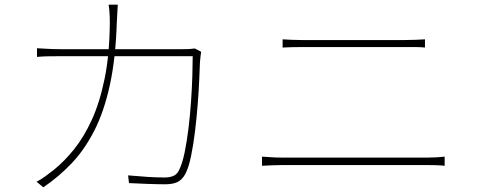

<svg xmlns="http://www.w3.org/2000/svg" viewBox="-20 -791 2040 820"><path d="M483 -771Q482 -755 481 -735.5Q480 -716 479 -698Q474 -541 449 -427Q424 -313 382 -231.5Q340 -150 285 -92.5Q230 -35 165 9L136 -15Q153 -23 173.5 -38Q194 -53 209 -65Q254 -101 296 -153Q338 -205 372 -279Q406 -353 427 -456Q448 -559 449 -697Q449 -709 448.5 -721.5Q448 -734 447 -747Q446 -760 444 -771ZM839 -570Q837 -557 836 -546.5Q835 -536 834 -525Q833 -500 831 -452.5Q829 -405 824.5 -347Q820 -289 813 -231Q806 -173 796 -124.5Q786 -76 772 -49Q758 -23 738 -13.5Q718 -4 686 -4Q654 -4 613 -5.5Q572 -7 531 -9L527 -42Q571 -38 610.5 -35.5Q650 -33 684 -33Q703 -33 719 -39Q735 -45 744 -63Q758 -90 768 -137.5Q778 -185 785 -243Q792 -301 796 -359.5Q800 -418 801.5 -468.5Q803 -519 803 -551H237Q203 -551 181.5 -550.5Q160 -550 138 -548V-585Q159 -584 183 -582.5Q207 -581 236 -581H761Q782 -581 793.5 -582Q805 -583 812 -584Z M1187 -623Q1207 -622 1225 -621Q1243 -620 1266 -620Q1277 -620 1310 -620Q1343 -620 1389 -620Q1435 -620 1485.5 -620Q1536 -620 1582.5 -620Q1629 -620 1663 -620Q1697 -620 1709 -620Q1733 -620 1754.5 -621Q1776 -622 1795 -623V-588Q1776 -590 1754 -590Q1732 -590 1709 -590Q1698 -590 1664 -590Q1630 -590 1583.5 -590Q1537 -590 1486 -590Q1435 -590 1389 -590Q1343 -590 1310 -590Q1277 -590 1266 -590Q1243 -590 1225 -589.5Q1207 -589 1187 -588ZM1099 -122Q1121 -121 1139.5 -119.5Q1158 -118 1183 -118Q1194 -118 1230.5 -118Q1267 -118 1320 -118Q1373 -118 1434 -118Q1495 -118 1556 -118Q1617 -118 1669.5 -118Q1722 -118 1759 -118Q1796 -118 1807 -118Q1827 -118 1844 -119Q1861 -120 1879 -122V-83Q1861 -85 1843 -85.5Q1825 -86 1807 -86Q1796 -86 1759 -86Q1722 -86 1669.5 -86Q1617 -86 1556 -86Q1495 -86 1434 -86Q1373 -86 1320 -86Q1267 -86 1230.5 -86Q1194 -86 1183 -86Q1158 -86 1139.5 -85Q1121 -84 1099 -83Z"/></svg>

Font: Noto Sans TC Thin
Style: Regular
Weight: 100
Designer: Ryoko NISHIZUKA 西塚涼子 (kana, bopomofo & ideographs); Paul D. Hunt (Latin, Greek & Cyrillic); Sandoll Communications 산돌커뮤니
Foundry: Adobe
Version: Version 2.004-H2;hotconv 1.0.118;makeotfexe 2.5.65603